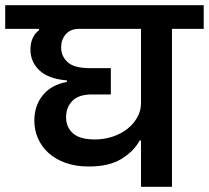

<svg xmlns="http://www.w3.org/2000/svg" viewBox="-40 -718 803 738"><path d="M502 -178H497Q474 -136 426.5 -107Q379 -78 302 -78Q251 -78 212 -92Q173 -106 146.5 -130Q120 -154 106 -186Q92 -218 92 -254Q92 -312 124.5 -352Q157 -392 217 -403V-409Q145 -415 111 -448Q77 -481 77 -527Q77 -553 86 -572Q95 -591 110 -602V-607H-20V-698H743V-607H621V0H502ZM324 -182Q361 -182 393.5 -193Q426 -204 450 -223Q474 -242 488 -267.5Q502 -293 502 -321V-607H263Q231 -607 213 -586.5Q195 -566 195 -536Q195 -502 220 -479Q245 -456 307 -456H386V-355H314Q262 -355 238 -330Q214 -305 214 -268Q214 -229 240.5 -205.5Q267 -182 324 -182Z"/></svg>

Font: IBM Plex Sans Devanagari SemiBold
Style: Regular
Weight: 600
Designer: Mike Abbink, Paul van der Laan, Pieter van Rosmalen, Erin McLaughlin
Foundry: Bold Monday
Version: Version 1.1